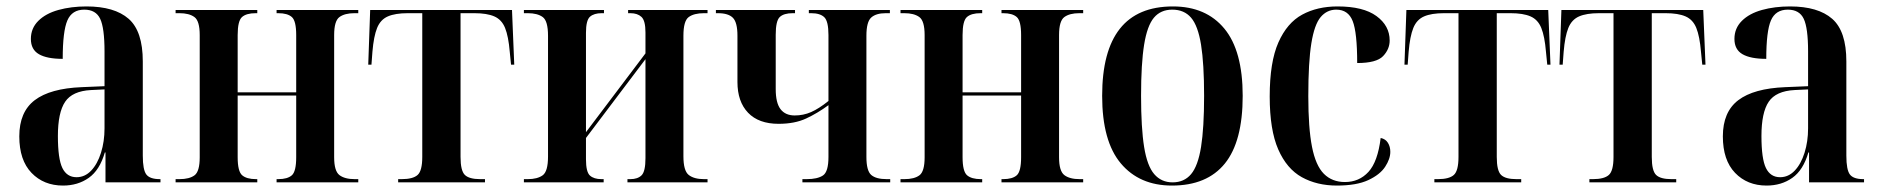

<svg xmlns="http://www.w3.org/2000/svg" viewBox="-20 -567 5847 597"><path d="M176 10Q116 10 78 -29.5Q40 -69 40 -143Q40 -219 88 -255.5Q136 -292 234 -296L305 -299V-407Q305 -480 291.5 -508.5Q278 -537 242 -537Q204 -537 189.5 -503.5Q175 -470 175 -384Q126 -384 101 -398.5Q76 -413 76 -446Q76 -479 99 -502Q122 -525 161.5 -536Q201 -547 249 -547Q336 -547 380 -508.5Q424 -470 424 -376V-83Q424 -39 435 -24.5Q446 -10 477 -10H479V0H308V-93H306Q290 -38 256 -14Q222 10 176 10ZM218 -16Q244 -16 263.5 -36.5Q283 -57 294 -92Q305 -127 305 -168V-289L263 -287Q205 -284 182.5 -250.5Q160 -217 160 -144Q160 -73 174 -44.5Q188 -16 218 -16Z M526 0V-10H538Q569 -10 585 -22Q601 -34 601 -78V-458Q601 -502 584.5 -514Q568 -526 538 -526H526V-536H780V-526H775Q746 -526 732.5 -514Q719 -502 719 -458V-280H901V-458Q901 -502 887.5 -514Q874 -526 845 -526H840V-536H1094V-526H1082Q1052 -526 1035.5 -514Q1019 -502 1019 -458V-78Q1019 -35 1035.5 -22.5Q1052 -10 1083 -10H1094V0H840V-10H845Q874 -10 887.5 -22Q901 -34 901 -78V-270H719V-78Q719 -34 733 -22Q747 -10 776 -10H780V0Z M1218 0V-10H1229Q1264 -10 1278.5 -23Q1293 -36 1293 -79V-526H1248Q1209 -526 1186 -516Q1163 -506 1152.5 -480Q1142 -454 1138 -406L1135 -366H1125L1131 -536H1572L1579 -366H1569L1565 -406Q1561 -454 1550.5 -480Q1540 -506 1517 -516Q1494 -526 1455 -526H1412V-79Q1412 -36 1425.5 -23Q1439 -10 1473 -10H1488V0Z M1609 0V-10H1621Q1651 -10 1667.5 -22Q1684 -34 1684 -80V-456Q1684 -502 1667.5 -514Q1651 -526 1621 -526H1609V-536H1858V-526H1851Q1827 -526 1814.5 -515Q1802 -504 1802 -465V-156L1987 -401V-466Q1987 -503 1974.5 -514.5Q1962 -526 1940 -526H1933V-536H2180V-526H2169Q2138 -526 2121.5 -514Q2105 -502 2105 -456V-81Q2105 -36 2121.5 -23Q2138 -10 2169 -10H2180V0H1931V-10H1940Q1963 -10 1975 -22Q1987 -34 1987 -75V-383L1802 -138V-72Q1802 -32 1814.5 -21Q1827 -10 1850 -10H1857V0Z M2475 0V-10H2488Q2522 -10 2539 -21.5Q2556 -33 2556 -79V-240Q2522 -215 2486.5 -198.5Q2451 -182 2401 -182Q2339 -182 2306 -216.5Q2273 -251 2273 -312V-456Q2273 -497 2259 -511.5Q2245 -526 2212 -526H2206V-536H2452V-526H2445Q2417 -526 2404.5 -514Q2392 -502 2392 -459V-290Q2392 -247 2407 -227.5Q2422 -208 2451 -208Q2478 -208 2502 -218.5Q2526 -229 2556 -253V-458Q2556 -501 2543 -513.5Q2530 -526 2502 -526H2495V-536H2747V-526H2734Q2704 -526 2689 -512.5Q2674 -499 2674 -456V-79Q2674 -36 2689 -23Q2704 -10 2737 -10H2748V0Z M2780 0V-10H2792Q2823 -10 2839 -22Q2855 -34 2855 -78V-458Q2855 -502 2838.5 -514Q2822 -526 2792 -526H2780V-536H3034V-526H3029Q3000 -526 2986.5 -514Q2973 -502 2973 -458V-280H3155V-458Q3155 -502 3141.5 -514Q3128 -526 3099 -526H3094V-536H3348V-526H3336Q3306 -526 3289.5 -514Q3273 -502 3273 -458V-78Q3273 -35 3289.5 -22.5Q3306 -10 3337 -10H3348V0H3094V-10H3099Q3128 -10 3141.5 -22Q3155 -34 3155 -78V-270H2973V-78Q2973 -34 2987 -22Q3001 -10 3030 -10H3034V0Z M3624 10Q3523 10 3465 -59Q3407 -128 3407 -269Q3407 -547 3627 -547Q3730 -547 3787 -478Q3844 -409 3844 -269Q3844 -127 3788.5 -58.5Q3733 10 3624 10ZM3626 0Q3662 0 3683.5 -25.5Q3705 -51 3714.5 -110Q3724 -169 3724 -269Q3724 -369 3714.5 -428Q3705 -487 3683.5 -512Q3662 -537 3625 -537Q3589 -537 3568 -512Q3547 -487 3537.5 -428Q3528 -369 3528 -269Q3528 -169 3537.5 -110Q3547 -51 3569 -25.5Q3591 0 3626 0Z M4137 10Q4075 10 4028 -16Q3981 -42 3954.5 -102.5Q3928 -163 3928 -267Q3928 -374 3955 -435Q3982 -496 4029 -521.5Q4076 -547 4139 -547Q4219 -547 4260 -517Q4301 -487 4301 -441Q4301 -414 4280.5 -392.5Q4260 -371 4200 -371Q4200 -466 4186 -501.5Q4172 -537 4135 -537Q4106 -537 4086.5 -514Q4067 -491 4057.5 -432.5Q4048 -374 4048 -268Q4048 -169 4059.5 -110.5Q4071 -52 4096.5 -26.5Q4122 -1 4162 -1Q4206 -1 4235 -32.5Q4264 -64 4273 -138Q4288 -135 4295.5 -123Q4303 -111 4303 -95Q4303 -73 4287 -48.5Q4271 -24 4234.5 -7Q4198 10 4137 10Z M4440 0V-10H4451Q4486 -10 4500.5 -23Q4515 -36 4515 -79V-526H4470Q4431 -526 4408 -516Q4385 -506 4374.5 -480Q4364 -454 4360 -406L4357 -366H4347L4353 -536H4794L4801 -366H4791L4787 -406Q4783 -454 4772.5 -480Q4762 -506 4739 -516Q4716 -526 4677 -526H4634V-79Q4634 -36 4647.5 -23Q4661 -10 4695 -10H4710V0Z M4922 0V-10H4933Q4968 -10 4982.5 -23Q4997 -36 4997 -79V-526H4952Q4913 -526 4890 -516Q4867 -506 4856.5 -480Q4846 -454 4842 -406L4839 -366H4829L4835 -536H5276L5283 -366H5273L5269 -406Q5265 -454 5254.5 -480Q5244 -506 5221 -516Q5198 -526 5159 -526H5116V-79Q5116 -36 5129.5 -23Q5143 -10 5177 -10H5192V0Z M5473 10Q5413 10 5375 -29.5Q5337 -69 5337 -143Q5337 -219 5385 -255.5Q5433 -292 5531 -296L5602 -299V-407Q5602 -480 5588.5 -508.5Q5575 -537 5539 -537Q5501 -537 5486.5 -503.5Q5472 -470 5472 -384Q5423 -384 5398 -398.5Q5373 -413 5373 -446Q5373 -479 5396 -502Q5419 -525 5458.5 -536Q5498 -547 5546 -547Q5633 -547 5677 -508.5Q5721 -470 5721 -376V-83Q5721 -39 5732 -24.5Q5743 -10 5774 -10H5776V0H5605V-93H5603Q5587 -38 5553 -14Q5519 10 5473 10ZM5515 -16Q5541 -16 5560.5 -36.5Q5580 -57 5591 -92Q5602 -127 5602 -168V-289L5560 -287Q5502 -284 5479.5 -250.5Q5457 -217 5457 -144Q5457 -73 5471 -44.5Q5485 -16 5515 -16Z"/></svg>

Font: Noto Serif Display Condensed SemiBold
Style: Regular
Weight: 600
Width: 3
Designer: Monotype Design Team
Foundry: Monotype Imaging Inc.
Version: Version 2.009